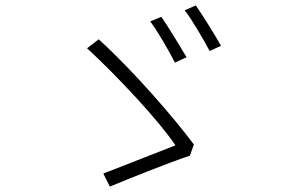

<svg xmlns="http://www.w3.org/2000/svg" viewBox="-20 -752 1040 708"><path d="M575 -690 534 -673C560 -639 604 -563 625 -521L668 -541C645 -580 598 -657 575 -690ZM702 -732 661 -714C688 -680 730 -607 753 -564L795 -583C772 -624 726 -698 702 -732ZM680 -178 695 -219C627 -311 476 -487 344 -607L301 -574C412 -472 567 -306 627 -216C573 -195 423 -136 361 -112L385 -64C448 -90 599 -151 680 -178Z"/></svg>

Font: Noto Sans CJK KR Light
Style: Regular
Weight: 300
Designer: Ryoko NISHIZUKA (kana & ideographs); Paul D. Hunt (Latin, Greek & Cyrillic); Wenlong ZHANG (bopomofo); Sandoll Communica
Foundry: Adobe Systems Incorporated
Version: Version 1.004;PS 1.004;hotconv 1.0.82;makeotf.lib2.5.63406